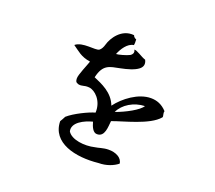

<svg xmlns="http://www.w3.org/2000/svg" viewBox="-129 -941 1258 1126"><g transform="rotate(20 500.0 -378.0)"><path d="M847 -371C852 -378 841 -394 846 -409C816 -442 782 -454 746 -454C668 -454 586 -392 542 -333C515 -406 442 -435 393 -456C413 -543 453 -544 517 -557C557 -565 600 -577 624 -596C642 -610 649 -629 636 -654C609 -662 573 -691 556 -688C566 -673 558 -658 544 -650C525 -640 478 -627 464 -627C478 -662 506 -707 545 -712C547 -720 547 -730 546 -748C537 -750 527 -760 526 -767C446 -776 399 -701 387 -657C383 -642 375 -626 364 -618C343 -604 257 -628 216 -593C253 -568 276 -542 336 -533C329 -510 296 -437 297 -414C298 -398 299 -391 316 -385C343 -379 349 -392 383 -389C419 -386 473 -339 469 -263C431 -253 348 -213 310 -179C304 -168 298 -155 291 -145C293 -11 445 24 586 9C636 9 678 -9 704 -30C701 -66 659 -86 615 -85C583 -85 554 -73 535 -71C473 -56 390 -66 365 -108C352 -161 422 -195 473 -208C481 -179 494 -147 519 -147C569 -146 567 -212 571 -247C636 -272 793 -306 847 -371ZM728 -398C711 -368 633 -326 573 -305C597 -358 661 -396 728 -398Z"/></g></svg>

Font: Yuji Syuku Std R
Style: Regular
Weight: 400
Designer: Kataoka Yuji
Foundry: Kinuta Font Factory
Version: Version 3.000;hotconv 1.0.111;makeotfexe 2.5.65597